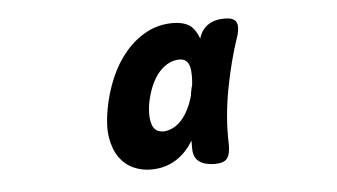

<svg xmlns="http://www.w3.org/2000/svg" viewBox="-33 -787 666 380"><g transform="rotate(-5 300.0 -597.5)"><path d="M253 -455Q235 -455 218.5 -462.5Q202 -470 191 -485.5Q180 -501 176 -524.5Q172 -548 178 -581Q184 -614 196.5 -643Q209 -672 227.5 -693.5Q246 -715 269.5 -727.5Q293 -740 321 -740Q344 -740 357 -730Q368 -720 373 -704V-705Q378 -722 391 -731Q404 -740 424 -740Q442 -740 447 -731.5Q452 -723 447 -705Q438 -679 431.5 -653.5Q425 -628 420 -602Q415 -576 412.5 -548Q410 -520 411 -490Q411 -471 404.5 -463Q398 -455 380 -455Q361 -455 349.5 -463Q338 -471 338 -490V-505L330 -493Q315 -474 296 -464.5Q277 -455 253 -455ZM285 -528Q292 -528 301.5 -532Q311 -536 320 -545.5Q329 -555 336 -570Q341 -580 345 -595Q345 -599 346 -602Q347 -608 349 -615Q350 -624 350 -633Q350 -644 348 -651.5Q346 -659 341 -663Q336 -667 328 -667Q315 -667 303.5 -660Q292 -653 283.5 -641.5Q275 -630 269.5 -615.5Q264 -601 261 -585Q257 -561 262 -544.5Q267 -528 285 -528Z"/></g></svg>

Font: Maple Mono NL ExtraBold
Style: Italic
Weight: 800
Italic angle: -10°
Monospace: yes
Designer: subframe7536
Version: Version 7.000